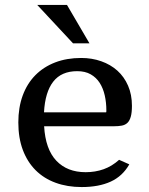

<svg xmlns="http://www.w3.org/2000/svg" viewBox="-20 -756 612 788"><path d="M132.8 -735.8H254.9L347.2 -578.1H279.8ZM415.5 -294.9Q416.5 -296.9 416.5 -298.8Q416.5 -300.8 416.5 -303.2Q416.5 -335.4 409.9 -364.5Q403.3 -393.6 389.2 -415.8Q375 -438 352.3 -450.9Q329.6 -463.9 296.9 -463.9Q231.9 -463.9 198.5 -420.9Q165 -377.9 160.6 -294.9ZM510.7 -81.5Q482.9 -32.7 434.1 -10.5Q385.3 11.7 315.4 11.7Q256.3 11.7 208.3 -5.9Q160.2 -23.4 126.2 -57.4Q92.3 -91.3 73.7 -140.6Q55.2 -189.9 55.2 -253.4Q55.2 -314.9 73.2 -364Q91.3 -413.1 125 -447.3Q158.7 -481.4 206.3 -499.8Q253.9 -518.1 313.5 -518.1Q357.4 -518.1 395.5 -504.6Q433.6 -491.2 461.7 -466.1Q489.7 -440.9 505.6 -404.3Q521.5 -367.7 521.5 -321.8Q521.5 -293.9 516.8 -277.3Q512.2 -260.7 503.2 -252Q494.1 -243.2 480.2 -240.5Q466.3 -237.8 447.3 -237.8H161.1Q166.5 -143.6 211.2 -96.4Q255.9 -49.3 331.5 -49.3Q371.1 -49.3 405.3 -61.5Q439.5 -73.7 468.8 -100.1Z"/></svg>

Font: Tienne
Style: Regular
Weight: 400
Designer: vernon adams
Foundry: vernon adams
Version: Version 1.001